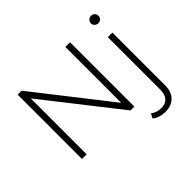

<svg xmlns="http://www.w3.org/2000/svg" viewBox="-198 -1005 1477 1477"><g transform="rotate(-45 540.5 -266.0)"><path d="M950 -730C973 -730 991 -712 991 -690C991 -667 973 -649 950 -649C927 -649 908 -667 908 -689C908 -711 927 -730 950 -730ZM165 -700C165 -700 641 -92 641 -92C641 -92 641 -700 641 -700C641 -700 692 -700 692 -700C692 -700 692 0 692 0C692 0 650 0 650 0C650 0 173 -608 173 -608C173 -608 173 0 173 0C173 0 122 0 122 0C122 0 122 -700 122 -700C122 -700 165 -700 165 -700ZM925 50C925 50 925 -522 925 -522C925 -522 975 -522 975 -522C975 -522 975 52 975 52C975 140 925 198 834 198C792 198 751 187 726 163C726 163 746 126 746 126C767 145 797 155 831 155C892 155 925 118 925 50Z"/></g></svg>

Font: TamingNoise
Style: Regular
Weight: 500
Designer: Julieta Ulanovsky
Foundry: Julieta Ulanovsky
Version: ""